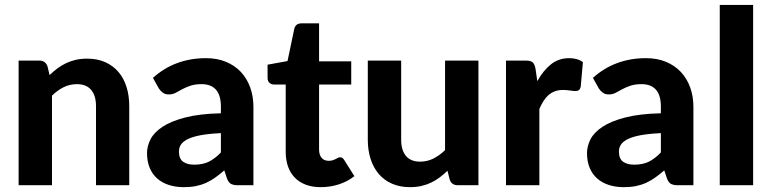

<svg xmlns="http://www.w3.org/2000/svg" viewBox="-20 -766 3192 794"><path d="M185 -455.5Q200.5 -470.5 217.2 -483Q234 -495.5 252.8 -504.5Q271.5 -513.5 293.2 -518.5Q315 -523.5 340.5 -523.5Q382.5 -523.5 415 -509Q447.5 -494.5 469.8 -468.5Q492 -442.5 503.2 -406.5Q514.5 -370.5 514.5 -327.5V0H377V-327.5Q377 -370.5 357 -394.2Q337 -418 298 -418Q269 -418 243.5 -405.5Q218 -393 195 -370.5V0H57V-515.5H142Q168 -515.5 176.5 -491.5Z M893.5 -215.5Q843 -213 809.5 -206.8Q776 -200.5 756.2 -190.5Q736.5 -180.5 728.2 -167.8Q720 -155 720 -140Q720 -110 736.8 -97.5Q753.5 -85 783.5 -85Q818 -85 843.2 -97.2Q868.5 -109.5 893.5 -135.5ZM612.5 -444Q658 -485 713 -505.2Q768 -525.5 832 -525.5Q878 -525.5 914.2 -510.5Q950.5 -495.5 975.8 -468.8Q1001 -442 1014.5 -405Q1028 -368 1028 -324V0H965Q945.5 0 935.2 -5.5Q925 -11 918.5 -28.5L907.5 -61.5Q888 -44.5 869.8 -31.5Q851.5 -18.5 832 -9.8Q812.5 -1 790.2 3.5Q768 8 740.5 8Q706.5 8 678.5 -1Q650.5 -10 630.2 -27.8Q610 -45.5 599 -72Q588 -98.5 588 -133Q588 -161.5 602.5 -190Q617 -218.5 652.2 -241.8Q687.5 -265 746.2 -280.2Q805 -295.5 893.5 -297.5V-324Q893.5 -372.5 873 -395.2Q852.5 -418 814 -418Q785.5 -418 766.5 -411.2Q747.5 -404.5 733.2 -396.8Q719 -389 706.5 -382.2Q694 -375.5 677.5 -375.5Q663 -375.5 653.2 -382.8Q643.5 -390 637 -400Z M1306.5 8Q1271.5 8 1244.5 -2.2Q1217.5 -12.5 1199 -31.5Q1180.5 -50.5 1171 -77.5Q1161.5 -104.5 1161.5 -138.5V-416.5H1113Q1102 -416.5 1094.2 -423.5Q1086.5 -430.5 1086.5 -444.5V-498.5L1169 -513.5L1197 -647Q1202.5 -669.5 1227.5 -669.5H1299.5V-512.5H1432.5V-416.5H1299.5V-147.5Q1299.5 -126 1309.8 -113.5Q1320 -101 1339 -101Q1349 -101 1356 -103.2Q1363 -105.5 1368 -108.2Q1373 -111 1377.2 -113.2Q1381.5 -115.5 1386 -115.5Q1392 -115.5 1396 -112.8Q1400 -110 1404 -103.5L1445.5 -37.5Q1417 -15 1381 -3.5Q1345 8 1306.5 8Z M1958.5 -515.5V0H1873.5Q1847 0 1839.5 -24L1830.5 -60Q1815 -45 1798.5 -32.5Q1782 -20 1763.2 -11Q1744.5 -2 1722.8 3Q1701 8 1675.5 8Q1633.5 8 1600.8 -6.5Q1568 -21 1546 -47Q1524 -73 1512.5 -109Q1501 -145 1501 -188V-515.5H1639V-188Q1639 -145 1658.8 -121.2Q1678.5 -97.5 1717.5 -97.5Q1746.5 -97.5 1772 -110.2Q1797.5 -123 1820.5 -145V-515.5Z M2202 -430.5Q2226.5 -474.5 2258.5 -500Q2290.5 -525.5 2333.5 -525.5Q2368.5 -525.5 2390.5 -509L2381.5 -407Q2379 -397 2373.8 -393.2Q2368.5 -389.5 2359.5 -389.5Q2351.5 -389.5 2336.5 -391.8Q2321.5 -394 2308.5 -394Q2289.5 -394 2274.8 -388.5Q2260 -383 2248.5 -373Q2237 -363 2227.8 -348.5Q2218.5 -334 2210.5 -315.5V0H2072.5V-515.5H2154Q2175 -515.5 2183 -508Q2191 -500.5 2194.5 -482Z M2713 -215.5Q2662.5 -213 2629 -206.8Q2595.5 -200.5 2575.8 -190.5Q2556 -180.5 2547.8 -167.8Q2539.5 -155 2539.5 -140Q2539.5 -110 2556.2 -97.5Q2573 -85 2603 -85Q2637.5 -85 2662.8 -97.2Q2688 -109.5 2713 -135.5ZM2432 -444Q2477.5 -485 2532.5 -505.2Q2587.5 -525.5 2651.5 -525.5Q2697.5 -525.5 2733.8 -510.5Q2770 -495.5 2795.2 -468.8Q2820.5 -442 2834 -405Q2847.5 -368 2847.5 -324V0H2784.5Q2765 0 2754.8 -5.5Q2744.5 -11 2738 -28.5L2727 -61.5Q2707.5 -44.5 2689.2 -31.5Q2671 -18.5 2651.5 -9.8Q2632 -1 2609.8 3.5Q2587.5 8 2560 8Q2526 8 2498 -1Q2470 -10 2449.8 -27.8Q2429.5 -45.5 2418.5 -72Q2407.5 -98.5 2407.5 -133Q2407.5 -161.5 2422 -190Q2436.5 -218.5 2471.8 -241.8Q2507 -265 2565.8 -280.2Q2624.5 -295.5 2713 -297.5V-324Q2713 -372.5 2692.5 -395.2Q2672 -418 2633.5 -418Q2605 -418 2586 -411.2Q2567 -404.5 2552.8 -396.8Q2538.5 -389 2526 -382.2Q2513.5 -375.5 2497 -375.5Q2482.5 -375.5 2472.8 -382.8Q2463 -390 2456.5 -400Z M3094.5 -745.5V0H2956.5V-745.5Z"/></svg>

Font: Lato 2
Style: Regular
Weight: 800
Designer: Lukasz Dziedzic with Adam Twardoch and Botio Nikoltchev
Foundry: tyPoland Lukasz Dziedzic
Version: Version 2.015; 2015-08-06; http://www.latofonts.com/